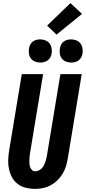

<svg xmlns="http://www.w3.org/2000/svg" viewBox="-20 -1215 556 1243"><path d="M207 8Q177 8 148 1Q119 -6 96 -23Q73 -40 59 -65Q45 -90 38.5 -119Q32 -148 33 -178.5Q34 -209 39 -240L121 -735H259L174 -221Q172 -209 171 -197.5Q170 -186 170 -174.5Q170 -163 171 -152Q172 -141 176 -131Q180 -121 188 -113.5Q196 -106 208 -106Q219 -106 230 -111Q241 -116 249.5 -124.5Q258 -133 263.5 -143.5Q269 -154 273 -165Q277 -176 279.5 -187Q282 -198 284 -209L371 -735H509L419 -190Q415 -165 407.5 -140Q400 -115 386 -91.5Q372 -68 352.5 -48.5Q333 -29 309 -16Q285 -3 259 2.5Q233 8 207 8ZM440 -810Q423 -810 406.5 -816.5Q390 -823 380 -836.5Q370 -850 367.5 -867.5Q365 -885 368 -903Q370 -915 376 -926.5Q382 -938 392.5 -946Q403 -954 415.5 -957Q428 -960 441 -960Q458 -960 474.5 -953.5Q491 -947 501 -933.5Q511 -920 514 -902.5Q517 -885 514 -867Q512 -855 505.5 -843.5Q499 -832 488.5 -824Q478 -816 465.5 -813Q453 -810 440 -810ZM240 -810Q223 -810 206.5 -816.5Q190 -823 180 -836.5Q170 -850 167.5 -867.5Q165 -885 168 -903Q170 -915 176 -926.5Q182 -938 192.5 -946Q203 -954 215.5 -957Q228 -960 241 -960Q258 -960 274.5 -953.5Q291 -947 301 -933.5Q311 -920 314 -902.5Q317 -885 314 -867Q312 -855 305.5 -843.5Q299 -832 288.5 -824Q278 -816 265.5 -813Q253 -810 240 -810ZM346 -991 285 -1049 436 -1195 511 -1125Z"/></svg>

Font: Iosevka Term Curly Heavy
Style: Italic
Weight: 900
Italic angle: -9°
Designer: Belleve Invis
Foundry: Belleve Invis
Version: Version 32.3.0